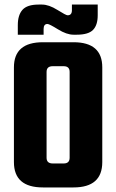

<svg xmlns="http://www.w3.org/2000/svg" viewBox="-20 -821 509 841"><path d="M168 -636H302Q428 -636 428 -526V-111Q428 0 302 0H168Q41 0 41 -111V-526Q41 -636 168 -636ZM285 -130V-506Q285 -531 259 -531H211Q184 -531 184 -506V-130Q184 -105 211 -105H259Q285 -105 285 -130ZM171 -694V-669H58V-711Q58 -755 78.5 -778Q99 -801 149 -801H164Q194 -801 231.5 -777.5Q269 -754 276 -754Q295 -754 295 -776V-801H408V-754Q408 -711 387.5 -690Q367 -669 316 -669H302Q272 -669 234 -692.5Q196 -716 188 -716Q171 -716 171 -694Z"/></svg>

Font: Teko SemiBold
Style: Regular
Weight: 600
Designer: Manushi Parikh, Jonny Pinhorn
Foundry: Indian Type Foundry
Version: Version 1.106;PS 1.0;hotconv 1.0.78;makeotf.lib2.5.61930; tt